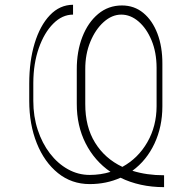

<svg xmlns="http://www.w3.org/2000/svg" viewBox="-20 -760 808 803"><path d="M666.2 -27V22.7Q614.7 22.7 568.9 12.6Q523.1 2.5 484 -16.7Q425.1 9.9 355.1 9.9Q279.5 9.9 222.5 -36Q165.5 -82 133.9 -160.9Q102.3 -239.7 102.3 -338.1V-410.5Q102.3 -504.3 124.8 -578.7Q147.4 -653.1 188.6 -696.4Q229.8 -739.7 285.5 -740.1V-698.9Q240.4 -698.9 202.8 -661.2Q165.1 -623.6 142.4 -559.1Q119.7 -494.7 119.3 -413.4V-338.1Q119.3 -273.1 137.8 -217Q156.2 -160.9 188.6 -118.6Q220.9 -76.3 263.7 -52.4Q306.5 -28.4 355.1 -28.4Q400.6 -28.4 442.1 -41.2Q375.4 -87 338.1 -160.5Q300.8 -234 301.1 -326.7V-468.8Q300.8 -544.7 324.4 -605.5Q348 -666.2 390.6 -701.7Q433.2 -737.2 490.1 -737.2Q541.5 -737.2 579.5 -705.8Q617.5 -674.4 638.5 -619.3Q659.4 -564.3 659.1 -492.9V-315.3Q659.1 -230.1 626.1 -159.6Q593 -89.1 533.7 -45.8Q593.4 -27 666.2 -27ZM491.8 -62.1Q557.5 -98 596.1 -165Q634.6 -231.9 634.9 -315.3V-477.3Q634.6 -541.5 613.8 -591.4Q593 -641.3 559.5 -670.1Q525.9 -698.9 487.2 -698.9Q448.2 -698.9 413.5 -667.8Q378.9 -636.7 357.6 -584.9Q336.3 -533 336.6 -470.2V-325.3Q336.3 -230.1 377.5 -163.4Q418.7 -96.6 491.8 -62.1Z"/></svg>

Font: Inter Thin BETA
Style: Regular
Weight: 100
Designer: Rasmus Andersson
Foundry: rsms
Version: Version 3.011;git-f93a4a705